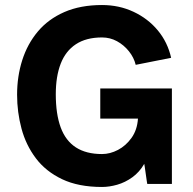

<svg xmlns="http://www.w3.org/2000/svg" viewBox="-20 -732 766 764"><path d="M386 12Q292 12 227 -19Q162 -50 122.5 -102.5Q83 -155 65.5 -220.5Q48 -286 48 -355Q48 -428 68.5 -492.5Q89 -557 130.5 -606.5Q172 -656 236 -684Q300 -712 386 -712Q454 -712 511.5 -685Q569 -658 608 -611Q647 -564 661 -502L520 -474Q513 -503 493 -528Q473 -553 445.5 -568Q418 -583 386 -583Q323 -583 282 -556Q241 -529 221.5 -478.5Q202 -428 202 -357Q202 -278 221.5 -225Q241 -172 282 -145.5Q323 -119 386 -119Q418 -119 449.5 -135.5Q481 -152 503.5 -183.5Q526 -215 529 -260H379V-380H664V0H566Q566 0 564 -12Q562 -24 560 -40Q558 -56 556 -68Q554 -80 554 -80Q535 -47 506.5 -26.5Q478 -6 446.5 3Q415 12 386 12Z"/></svg>

Font: Inclusive Sans
Style: Bold
Weight: 700
Designer: Olivia King
Foundry: Olivia King
Version: Version 2.004